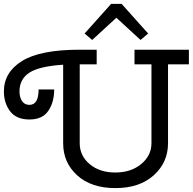

<svg xmlns="http://www.w3.org/2000/svg" viewBox="-20 -955 989 985"><path d="M757 -220V-625H670V-700H949V-625H842V-220Q842 -122 769 -56Q696 10 572 10Q448 10 376 -55.5Q304 -121 304 -220V-623Q181 -615 130.5 -582Q80 -549 80 -486Q80 -456 93 -436.5Q106 -417 131 -417Q178 -417 178 -496H258Q258 -431 228 -386.5Q198 -342 131 -342Q64 -342 32 -384Q0 -426 0 -486Q0 -584 93 -642Q186 -700 389 -700H476V-625H389V-220Q389 -156 440 -113Q491 -70 571.5 -70Q652 -70 704.5 -113.5Q757 -157 757 -220ZM604 -935 740 -783 701 -750 577 -864 453 -750 414 -783 550 -935Z"/></svg>

Font: Cherry Swash
Style: Regular
Weight: 400
Designer: Kasatkina Nataliya
Foundry: Nataliya Kasatkina
Version: Version 1.001